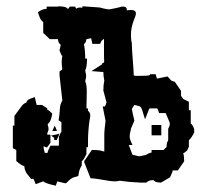

<svg xmlns="http://www.w3.org/2000/svg" viewBox="-20 -589 660 613"><path d="M153 -149 143 -156 170 -162 161 -142H153ZM495 -190V-157H464V-190ZM522 -192V-197L509 -228H488C483 -241 485 -240 481 -243H458C456 -241 455 -239 453 -233L443 -208L435 -234C431 -247 430 -247 425 -250L409 -254L401 -241C402 -233 405 -221 409 -204L398 -178C398 -173 394 -164 394 -154C394 -147 396 -142 398 -137L403 -126H391L403 -95L424 -90L445 -94C452 -98 457 -101 464 -102V-110H502L512 -120C512 -133 513 -133 517 -141V-178C521 -188 522 -186 522 -192ZM170 -361 179 -367C178 -376 177 -381 177 -388C177 -395 177 -401 179 -410C176 -413 175 -415 170 -428L174 -446C167 -451 166 -456 165 -464H139L118 -484V-519C108 -525 106 -536 101 -550C113 -558 118 -560 129 -561V-568H166L167 -569C183 -568 191 -568 197 -560L203 -568H220L223 -561C226 -564 231 -565 237 -565C239 -565 241 -564 243 -564V-569L299 -565C307 -562 326 -559 327 -559C331 -559 361 -565 369 -568H371C373 -568 385 -569 385 -558C385 -557 384 -556 384 -556C389 -557 395 -557 399 -557C411 -557 414 -551 414 -546C414 -534 398 -514 398 -477C398 -465 399 -459 401 -450V-445C401 -425 407 -369 407 -348C414 -346 424 -347 433 -347C442 -347 453 -347 457 -349C457 -349 458 -349 460 -352H477L481 -338L515 -345C530 -328 525 -332 538 -328L558 -299V-283L565 -273L583 -264V-237H589V-195C595 -190 596 -187 600 -177V-166C595 -156 591 -149 583 -141V-120L577 -108C569 -101 568 -101 565 -100C567 -93 568 -87 568 -74L548 -45H531C531 -40 531 -41 523 -23L494 -6C483 -7 477 -6 470 -14C458 -14 453 -11 447 -6H429L397 -8C388 -9 376 -10 362 -12C359 -11 353 -10 348 -10C324 -10 302 -18 269 -20L249 -71V-72C249 -73 248 -76 252 -79L273 -110H284C294 -110 304 -108 313 -105V-159C313 -171 315 -186 317 -203L308 -249H315C317 -253 319 -258 320 -262L310 -300V-302C310 -313 311 -321 313 -332C311 -341 310 -350 310 -359L272 -362L305 -383C306 -388 309 -388 311 -389C314 -391 312 -393 312 -416V-465C302 -458 303 -457 300 -449H275L271 -467L256 -464C254 -454 253 -452 248 -448C251 -433 252 -417 252 -402H258C257 -383 257 -375 252 -364C253 -356 255 -353 255 -346C255 -340 253 -336 252 -330C257 -318 257 -306 257 -293C257 -282 256 -258 256 -243H261V-235C265 -233 267 -228 268 -224V-215C264 -201 261 -160 261 -145V-119H256V-97C249 -84 248 -80 241 -74V-61C234 -48 233 -47 230 -27C213 -22 209 -23 191 -4H187L163 -10L158 4C144 0 128 -2 118 -10L94 -1L87 -18H79L64 -37C58 -50 58 -52 58 -58C48 -62 42 -66 32 -75V-110L21 -116V-188H26V-219L49 -250C51 -253 57 -260 64 -261C64 -265 68 -271 77 -274L91 -279L97 -254H114L131 -243V-238C135 -237 135 -238 147 -226C143 -208 142 -202 132 -192C133 -187 135 -183 135 -178C135 -173 134 -170 131 -164V-159H141V-133L130 -118C124 -120 121 -121 119 -122C119 -115 121 -109 123 -101H132C132 -106 133 -106 141 -124H168V-154C174 -159 169 -162 176 -167V-199L167 -205C173 -235 168 -251 179 -268L170 -349ZM162 -171H147C152 -182 153 -183 153 -184L155 -188L156 -184H157C157 -183 157 -182 162 -171Z"/></svg>

Font: GNUTypewriter
Style: Standard
Weight: 400
Version: Version 001.000